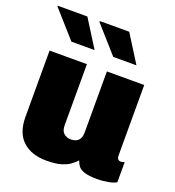

<svg xmlns="http://www.w3.org/2000/svg" viewBox="-135 -841 870 957"><g transform="rotate(20 300.0 -362.5)"><path d="M218 10Q138 10 92 -32.5Q46 -75 46 -160V-511H244V-187Q244 -157 259.5 -144Q275 -131 297 -131Q312 -131 324 -136.5Q336 -142 343 -154.5Q350 -167 350 -187V-511H548V-138Q548 -123 554 -117.5Q560 -112 567 -112Q573 -112 577.5 -113Q582 -114 588 -117V-10Q575 -1 545.5 4.5Q516 10 490 10Q445 10 421 2.5Q397 -5 387 -18Q377 -31 372 -47Q360 -34 342.5 -21Q325 -8 296 1Q267 10 218 10ZM355 -590 229 -732 236 -735H387L478 -590ZM133 -590 7 -732 9 -735H165L256 -590Z"/></g></svg>

Font: Chivo Mono Black
Style: Regular
Weight: 900
Designer: Hector Gatti
Foundry: Omnibus-Type
Version: Version 1.008